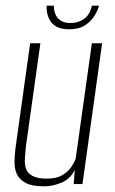

<svg xmlns="http://www.w3.org/2000/svg" viewBox="-20 -647 405 675"><path d="M135 8Q93 8 71 -3.5Q49 -15 40 -33.5Q31 -52 31 -75Q31 -98 34 -123L86 -495H122L71 -132Q69 -111 67.5 -91Q66 -71 71 -55Q76 -39 93.5 -29Q111 -19 145 -19Q178 -19 198.5 -31Q219 -43 230 -59Q241 -75 246 -89L303 -495H339L270 0H239L243 -50Q227 -18 196.5 -5Q166 8 135 8ZM223 -544Q198 -544 181.5 -552Q165 -560 157 -573Q149 -586 146 -600.5Q143 -615 144 -627H169Q170 -596 185.5 -581Q201 -566 227 -566Q255 -566 275.5 -580.5Q296 -595 303 -627H328Q324 -610 311.5 -590.5Q299 -571 278 -557.5Q257 -544 223 -544Z"/></svg>

Font: Alumni Sans ExtraLight
Style: Italic
Weight: 250
Italic angle: -8°
Version: Version 1.016